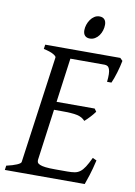

<svg xmlns="http://www.w3.org/2000/svg" viewBox="-88 -848 639 906"><g transform="rotate(10 231.0 -395.5)"><path d="M418 -119.1Q408.2 -76.7 398.2 -45.4Q388.2 -14.2 382.8 0H0L2.9 -21Q33.7 -27.8 52.2 -35.9Q70.8 -43.9 71.8 -50.8L143.1 -564Q144 -569.8 128.9 -578.6Q113.8 -587.4 82 -594.2L85 -615.2H444.8L457 -603Q454.6 -590.3 450.9 -575.2Q447.3 -560.1 442.6 -544.9Q438 -529.8 433.1 -516.1Q428.2 -502.4 423.8 -493.2H402.8Q405.3 -515.6 404.8 -530.5Q404.3 -545.4 400.9 -554.4Q397.5 -563.5 391.6 -567.1Q385.7 -570.8 377 -570.8H213.4L184.6 -358.9H367.2L377 -345.2Q372.1 -338.4 366 -331.1Q359.9 -323.7 353.3 -316.7Q346.7 -309.6 340.3 -303.5Q334 -297.4 329.1 -293Q321.3 -301.3 312.5 -306.4Q303.7 -311.5 290.8 -314.5Q277.8 -317.4 259 -318.6Q240.2 -319.8 212.9 -319.8H179.2L146 -75.2Q145 -67.9 147.5 -62.3Q149.9 -56.6 159.2 -52.5Q168.5 -48.3 186 -46.1Q203.6 -43.9 232.9 -43.9H292Q312.5 -43.9 326.7 -46.4Q340.8 -48.8 352.3 -57.4Q363.8 -65.9 374.5 -82.5Q385.3 -99.1 398.9 -127.9ZM346.7 -756.3Q346.7 -742.7 342.5 -729.2Q338.4 -715.8 330.6 -704.8Q322.8 -693.8 311.5 -687Q300.3 -680.2 286.6 -680.2Q271.5 -680.2 263.2 -689Q254.9 -697.8 254.9 -714.4Q254.9 -727.5 259.3 -741Q263.7 -754.4 271.5 -765.6Q279.3 -776.9 290.3 -783.9Q301.3 -791 314.9 -791Q330.1 -791 338.4 -782Q346.7 -772.9 346.7 -756.3Z"/></g></svg>

Font: Gentium Plus APac
Style: Italic
Weight: 400
Italic angle: -8°
Designer: J. Victor Gaultney, Annie Olsen, Iska Routamaa, Becca Hirsbrunner
Foundry: SIL International
Version: Version 5.000